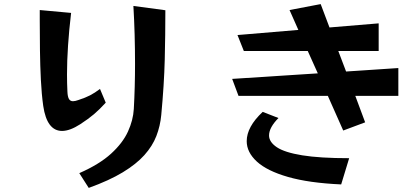

<svg xmlns="http://www.w3.org/2000/svg" viewBox="-20 -839 2040 937"><path d="M367 6Q465 -37 522 -89Q579 -141 604.5 -197Q630 -253 633 -307Q639 -414 639 -527Q639 -599 637 -671Q635 -743 631 -810L787 -789Q787 -669 784 -548Q781 -427 767 -278Q762 -224 743 -175Q724 -126 684.5 -82Q645 -38 579 2Q513 42 413 78ZM496 -338Q466 -305 439 -282Q412 -259 372 -233Q321 -200 283 -200Q209 -200 191 -322Q183 -379 179.5 -448.5Q176 -518 175 -593.5Q174 -669 174 -742V-790L327 -776Q317 -692 312 -616.5Q307 -541 307 -476Q307 -454 307.5 -433Q308 -412 309 -392Q310 -367 316.5 -356Q323 -345 336 -345Q347 -345 363 -351Q397 -362 420 -374Q443 -386 468 -405Z M1714 -371 1762 -242 1655 -202 1580 -371H1144L1113 -454L1531 -481L1482 -590H1170L1139 -668L1436 -693L1393 -790L1545 -819L1588 -705L1828 -725V-590H1631L1669 -490L1924 -507V-371ZM1645 61Q1488 54 1385.5 24.5Q1283 -5 1233.5 -50.5Q1184 -96 1184 -150Q1184 -220 1262 -293L1339 -263Q1317 -241 1305 -219.5Q1293 -198 1293 -178Q1293 -146 1331 -120.5Q1369 -95 1455 -81Q1541 -67 1684 -67Z"/></svg>

Font: RocknRoll One
Style: Regular
Weight: 400
Designer: Fontworks Inc.
Foundry: Fontworks Inc.
Version: Version 1.100